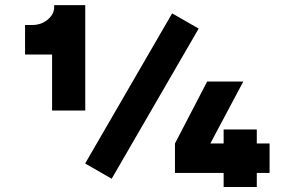

<svg xmlns="http://www.w3.org/2000/svg" viewBox="-20 -743 1128 763"><path d="M187 -526.4H79.6V-643.6H106.9Q144.5 -643.6 169.9 -665.3Q195.3 -687 195.3 -714.8V-722.7H318.8V-303.7H187ZM423.8 -32.7 318.4 -93.3 664.1 -689.9 769.5 -629.4ZM946.8 -418.9 815.9 -172.9H868.7V-228.5H1000.5V-172.9H1051.3V-55.7H1000.5V0H868.7V-55.7H675.3V-172.9L803.2 -418.9Z"/></svg>

Font: Giphurs Black
Style: Regular
Weight: 900
Version: Version 0.920; ttfautohint (v1.8.4.7-5d5b)